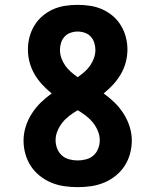

<svg xmlns="http://www.w3.org/2000/svg" viewBox="-20 -763 640 791"><path d="M300 8Q272 8 244.5 4Q217 0 191.5 -10.5Q166 -21 144 -38.5Q122 -56 107 -79Q92 -102 84.5 -129Q77 -156 77 -184Q77 -213 86 -241.5Q95 -270 111 -295Q127 -320 148 -340.5Q169 -361 193 -378Q172 -395 154 -414.5Q136 -434 122.5 -457Q109 -480 102 -506Q95 -532 95 -559Q95 -585 101.5 -610Q108 -635 121.5 -657.5Q135 -680 155 -697Q175 -714 198.5 -724.5Q222 -735 248 -739Q274 -743 300 -743Q326 -743 352 -739Q378 -735 401.5 -724.5Q425 -714 445 -697Q465 -680 478.5 -657.5Q492 -635 498.5 -610Q505 -585 505 -559Q505 -532 498 -506Q491 -480 477.5 -457Q464 -434 446 -414.5Q428 -395 407 -378Q431 -361 452 -340.5Q473 -320 489 -295Q505 -270 514 -241.5Q523 -213 523 -184Q523 -156 515.5 -129Q508 -102 493 -79Q478 -56 456 -38.5Q434 -21 408.5 -10.5Q383 0 355.5 4Q328 8 300 8ZM300 -445Q314 -455 327.5 -466.5Q341 -478 351 -492.5Q361 -507 367 -523.5Q373 -540 373 -558Q373 -572 368.5 -586.5Q364 -601 354 -612Q344 -623 329.5 -628Q315 -633 300 -633Q285 -633 270.5 -628Q256 -623 246 -612Q236 -601 231.5 -586.5Q227 -572 227 -558Q227 -540 233 -523.5Q239 -507 249 -492.5Q259 -478 272.5 -466.5Q286 -455 300 -445ZM300 -102Q317 -102 334.5 -106.5Q352 -111 365 -122.5Q378 -134 384.5 -151Q391 -168 391 -185Q391 -205 383 -224Q375 -243 362.5 -258.5Q350 -274 333.5 -286.5Q317 -299 300 -309Q283 -299 266.5 -286.5Q250 -274 237.5 -258.5Q225 -243 217 -224Q209 -205 209 -185Q209 -168 215.5 -151Q222 -134 235 -122.5Q248 -111 265.5 -106.5Q283 -102 300 -102Z"/></svg>

Font: Iosevka Slab XBdEx
Style: Regular
Weight: 800
Width: 7
Monospace: yes
Designer: Belleve Invis
Foundry: Belleve Invis
Version: Version 11.1.0; ttfautohint (v1.8.3)